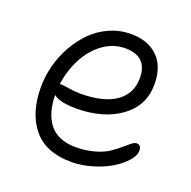

<svg xmlns="http://www.w3.org/2000/svg" viewBox="-108 -641 793 798"><g transform="rotate(20 288.0 -242.5)"><path d="M287.1 49.8Q174.8 49.8 118.9 -17.8Q63 -85.4 63 -200.2Q63 -247.6 75.4 -295.4Q87.9 -343.3 112.1 -386.2Q136.2 -429.2 169.2 -462.4Q202.1 -495.6 246.8 -515.4Q291.5 -535.2 340.8 -535.2Q415.5 -535.2 459.2 -492.9Q502.9 -450.7 502.9 -371.1Q502.9 -276.9 426.5 -221.4Q350.1 -166 230 -166Q157.7 -166 129.9 -189Q130.4 -150.9 138.7 -120.4Q147 -89.8 164.6 -65.4Q182.1 -41 212.4 -27.6Q242.7 -14.2 283.2 -14.2Q327.6 -14.2 365 -24.7Q402.3 -35.2 425 -50.3Q447.8 -65.4 464.8 -80.3Q481.9 -95.2 495.1 -105.7Q508.3 -116.2 518.1 -116.2Q538.1 -116.2 538.1 -89.8Q538.1 -69.3 516.6 -44.7Q495.1 -20 461.2 0.7Q427.2 21.5 380.4 35.6Q333.5 49.8 287.1 49.8ZM140.1 -238.8Q147.5 -238.8 174.8 -234.4Q202.1 -230 226.1 -230Q328.6 -230 382.8 -268.1Q437 -306.2 437 -375Q437 -471.2 337.9 -471.2Q285.6 -471.2 241.2 -439Q196.8 -406.7 169.2 -354.2Q141.6 -301.8 132.8 -238.8Z"/></g></svg>

Font: Shantell Sans Irregular
Style: Regular
Weight: 300
Designer: Stephen Nixon, Anya Danilova, Shantell Martin
Foundry: Arrow Type
Version: Version 1.006;[9816181b4]